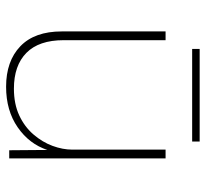

<svg xmlns="http://www.w3.org/2000/svg" viewBox="-42 -606 659 614"><g transform="rotate(90 287.0 -299.5)"><path d="M258 10Q176 10 128.5 -35.5Q81 -81 81 -168V-500H109V-174Q109 -95 149.5 -55Q190 -15 264 -15Q313 -15 349.5 -32Q386 -49 410.5 -77.5Q435 -106 447 -138.5Q459 -171 459 -202V-500H487V0H461L460 -122Q441 -64 387.5 -27Q334 10 258 10ZM433 -609V-585H137V-609Z"/></g></svg>

Font: Work Sans ExtraLight
Style: Regular
Weight: 200
Designer: Wei Huang
Foundry: Wei Huang
Version: Version 2.010; ttfautohint (v1.8.3)